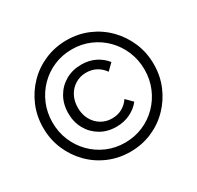

<svg xmlns="http://www.w3.org/2000/svg" viewBox="-162 -931 1176 1146"><g transform="rotate(-30 426.0 -358.0)"><path d="M551 -265 594 -222Q567 -187 524 -166Q481 -145 428 -145Q367 -145 319.5 -173Q272 -201 245 -249Q218 -297 218 -358Q218 -420 245.5 -468.5Q273 -517 321 -544.5Q369 -572 430 -572Q483 -572 525 -551Q567 -530 594 -495L551 -453Q531 -482 500.5 -499Q470 -516 430 -516Q389 -516 355.5 -495.5Q322 -475 303 -439.5Q284 -404 284 -358Q284 -313 303 -277.5Q322 -242 355.5 -221.5Q389 -201 430 -201Q470 -201 500.5 -218Q531 -235 551 -265ZM426 26Q347 26 277.5 -3.5Q208 -33 156 -86Q104 -139 74.5 -208.5Q45 -278 45 -358Q45 -438 74.5 -507.5Q104 -577 156 -630Q208 -683 277.5 -712.5Q347 -742 426 -742Q506 -742 575 -712.5Q644 -683 696 -630Q748 -577 777.5 -507.5Q807 -438 807 -358Q807 -278 777.5 -208.5Q748 -139 696 -86Q644 -33 575 -3.5Q506 26 426 26ZM426 -37Q492 -37 549.5 -61.5Q607 -86 650.5 -130Q694 -174 718.5 -232.5Q743 -291 743 -358Q743 -425 718.5 -483.5Q694 -542 650.5 -586Q607 -630 549.5 -654.5Q492 -679 426 -679Q360 -679 302.5 -654.5Q245 -630 201.5 -586Q158 -542 133.5 -483.5Q109 -425 109 -358Q109 -291 133.5 -232.5Q158 -174 201.5 -130Q245 -86 302.5 -61.5Q360 -37 426 -37Z"/></g></svg>

Font: Wix Madefor Display
Style: Regular
Weight: 400
Designer: Dalton Maag Ltd
Foundry: Dalton Maag Ltd
Version: Version 3.100